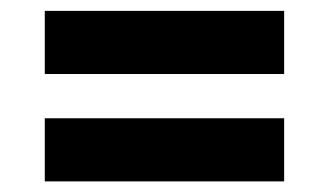

<svg xmlns="http://www.w3.org/2000/svg" viewBox="-20 -430 608 358"><path d="M509.8 -292H63.5V-409.7H509.8ZM509.8 -91.8H63.5V-209.5H509.8Z"/></svg>

Font: Vazirmatn UI FD Black
Style: Regular
Weight: 900
Designer: Saber Rastikerdar
Foundry: Saber Rastikerdar
Version: Version 33.003